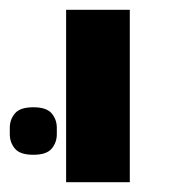

<svg xmlns="http://www.w3.org/2000/svg" viewBox="-65 -628 354 392"><path d="M70 -608H200V-256H70ZM3 -312Q-24 -312 -34.5 -324.5Q-45 -337 -45 -354V-367Q-45 -384 -34.5 -396.5Q-24 -409 3 -409Q30 -409 40.5 -396.5Q51 -384 51 -367V-354Q51 -337 40.5 -324.5Q30 -312 3 -312Z"/></svg>

Font: IBM Plex Sans Hebrew SemiBold
Style: Regular
Weight: 600
Designer: Mike Abbink, Paul van der Laan, Pieter van Rosmalen, Yanek Iontef
Foundry: Bold Monday
Version: Version 1.2